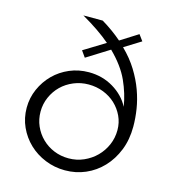

<svg xmlns="http://www.w3.org/2000/svg" viewBox="-110 -820 822 920"><g transform="rotate(15 301.0 -360.0)"><path d="M495 -683 413 -632Q456 -590 484 -544.5Q512 -499 528.5 -453.5Q545 -408 552 -363.5Q559 -319 559 -277Q559 -212 538 -159.5Q517 -107 481 -69Q445 -31 397.5 -10.5Q350 10 296 10Q244 10 197.5 -9Q151 -28 116.5 -61Q82 -94 62 -138Q42 -182 42 -233Q42 -282 61.5 -326Q81 -370 114 -403Q147 -436 191.5 -455Q236 -474 287 -474Q354 -474 408.5 -441.5Q463 -409 490 -357Q480 -420 452 -482Q424 -544 361 -606L249 -536L227 -567L333 -632Q277 -680 190 -730H286Q341 -697 386 -658L473 -713ZM111 -232Q111 -194 125.5 -161Q140 -128 165.5 -103Q191 -78 225 -64Q259 -50 298 -50Q338 -50 373 -65.5Q408 -81 434 -107Q460 -133 475 -167.5Q490 -202 490 -241Q490 -278 475 -310Q460 -342 434.5 -366Q409 -390 374.5 -403.5Q340 -417 301 -417Q262 -417 227 -402.5Q192 -388 166.5 -363Q141 -338 126 -304Q111 -270 111 -232Z"/></g></svg>

Font: Boldmen
Style: Regular
Weight: 400
Designer: Matt McInerney, Pablo Impallari, Rodrigo Fuenzalida
Foundry: LIVING CONCEPT
Version: Version 1.000